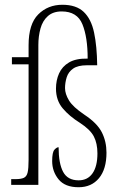

<svg xmlns="http://www.w3.org/2000/svg" viewBox="-20 -776 504 806"><path d="M310 10Q253 10 226 -23Q199 -56 199 -100Q199 -137 208.5 -147.5Q218 -158 226 -158Q226 -90 245 -54.5Q264 -19 310 -19Q348 -19 368.5 -48.5Q389 -78 389 -132Q389 -174 374 -203Q359 -232 316 -260Q271 -288 243 -321.5Q215 -355 215 -404Q215 -439 228 -468Q241 -497 270 -514Q299 -531 348 -530Q348 -620 326 -674Q304 -728 239 -728Q203 -728 181 -708.5Q159 -689 150 -656.5Q141 -624 141 -587V0H27V-24H45Q68 -24 80 -29.5Q92 -35 96 -52Q100 -69 100 -105V-506H30V-536H100V-586Q100 -675 140.5 -715.5Q181 -756 242 -756Q300 -756 331.5 -726Q363 -696 375 -639Q387 -582 388 -502H345Q307 -502 287 -488Q267 -474 260 -451.5Q253 -429 253 -406Q253 -382 269.5 -354.5Q286 -327 335 -294Q388 -259 407.5 -220.5Q427 -182 427 -135Q427 -66 395.5 -28Q364 10 310 10Z"/></svg>

Font: Noto Serif Tamil ExtraCondensed ExtraLight
Style: Italic
Weight: 200
Width: 2
Italic angle: -12°
Designer: Indian Type Foundry, Tom Grace, and the Monotype Design Team
Foundry: Monotype Imaging Inc.
Version: Version 2.003; ttfautohint (v1.8.4.7-5d5b)